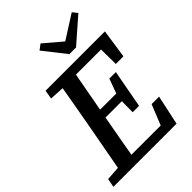

<svg xmlns="http://www.w3.org/2000/svg" viewBox="-251 -993 1105 1105"><g transform="rotate(-45 301.5 -440.0)"><path d="M3 0 13 -53 131 -61H143L138 0ZM88 0 154 -359Q168 -436 181.5 -513Q195 -590 208 -667H318L252 -309Q238 -232 224 -154.5Q210 -77 197 0ZM109 -613 118 -667H249L243 -606H229ZM155 0 160 -57H495L426 -9L495 -181H556L517 0ZM205 -314 210 -368H428L423 -314ZM262 -609 267 -667H601L575 -490H513L511 -650L549 -609ZM385 -225 386 -331 389 -353 427 -457H480L437 -225ZM290 -880 422 -768H368L544 -880L568 -850L418 -719H364L257 -855Z"/></g></svg>

Font: Source Serif 4 Medium
Style: Italic
Weight: 500
Italic angle: -12°
Designer: Frank Grießhammer
Foundry: Adobe Systems Incorporated
Version: Version 4.004;hotconv 1.0.116;makeotfexe 2.5.65601